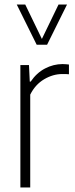

<svg xmlns="http://www.w3.org/2000/svg" viewBox="-20 -828 330 848"><path d="M70 0V-540.5H108L111.5 -467.5H115.5Q141.5 -506 178.8 -525.5Q216 -545 256.5 -545Q265.5 -545 272.5 -544.2Q279.5 -543.5 284.5 -543V-500Q276.5 -501 270.2 -501Q264 -501 255 -501Q214 -501 174.8 -477.8Q135.5 -454.5 113.5 -410V0ZM142 -630.5 54 -808H91.5L165 -656L238.5 -808H276L188 -630.5Z"/></svg>

Font: Encode Sans Condensed Condensed ExtraLight
Style: Regular
Weight: 200
Width: 3
Designer: Multiple Designers
Foundry: Impallari Type
Version: Version 3.000; ttfautohint (v1.8.3) -l 8 -r 50 -G 200 -x 14 